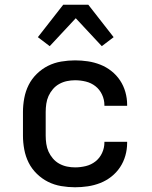

<svg xmlns="http://www.w3.org/2000/svg" viewBox="-20 -783 640 811"><path d="M297 8Q268 8 238.5 3Q209 -2 183 -15Q157 -28 135.5 -49Q114 -70 101 -96Q88 -122 82.5 -151.5Q77 -181 77 -210V-310Q77 -339 82.5 -368.5Q88 -398 101 -424Q114 -450 135.5 -471Q157 -492 183 -505Q209 -518 238.5 -523Q268 -528 297 -528Q324 -528 351 -524Q378 -520 403.5 -510Q429 -500 450.5 -483Q472 -466 487 -443.5Q502 -421 509.5 -394.5Q517 -368 517 -341V-336H421V-339Q421 -362 411 -383.5Q401 -405 383 -419Q365 -433 342.5 -438.5Q320 -444 297 -444Q280 -444 263 -440.5Q246 -437 230.5 -428.5Q215 -420 203.5 -406.5Q192 -393 185 -377.5Q178 -362 175.5 -344.5Q173 -327 173 -310V-210Q173 -193 175.5 -175.5Q178 -158 185 -142.5Q192 -127 203.5 -113.5Q215 -100 230.5 -91.5Q246 -83 263 -79.5Q280 -76 297 -76Q320 -76 342.5 -81.5Q365 -87 383 -101Q401 -115 411 -136.5Q421 -158 421 -181V-184H517V-179Q517 -152 509.5 -125.5Q502 -99 487 -76.5Q472 -54 450.5 -37Q429 -20 403.5 -10Q378 0 351 4Q324 8 297 8ZM190 -588 140 -626 247 -763H353L460 -626L410 -588L300 -706Z"/></svg>

Font: Iosevka Fixed Curly Md Ex
Style: Regular
Weight: 500
Width: 7
Monospace: yes
Designer: Belleve Invis
Foundry: Belleve Invis
Version: Version 30.1.2